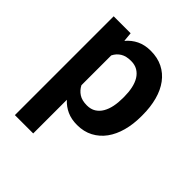

<svg xmlns="http://www.w3.org/2000/svg" viewBox="-202 -670 1005 1005"><g transform="rotate(45 300.0 -167.5)"><path d="M543.5 -259.3Q543.5 -201.7 530 -152.3Q516.6 -103 490.5 -67.1Q464.4 -31.2 425.8 -10.7Q387.2 9.8 337.4 9.8Q294.9 9.8 262.7 -4.9Q230.5 -19.5 206.5 -45.9V203.1H70.8V-528.3H196.3L201.2 -476.6Q225.6 -505.9 258.8 -522Q292 -538.1 336.4 -538.1Q386.7 -538.1 425.3 -518.8Q463.9 -499.5 490.2 -464.1Q516.6 -428.7 530 -379.2Q543.5 -329.6 543.5 -269.5ZM407.7 -269.5Q407.7 -302.7 401.6 -331.8Q395.5 -360.8 382.6 -382.1Q369.6 -403.3 349.4 -415.5Q329.1 -427.7 300.3 -427.7Q264.6 -427.7 241.9 -413.8Q219.2 -399.9 206.5 -374.5V-153.8Q219.2 -128.9 241.9 -114Q264.6 -99.1 301.3 -99.1Q330.1 -99.1 350.3 -111.8Q370.6 -124.5 383.3 -146.5Q396 -168.5 401.9 -197.5Q407.7 -226.6 407.7 -259.3Z"/></g></svg>

Font: Roboto Mono
Style: Bold
Weight: 700
Designer: Google
Version: Version 2.000985; 2015; ttfautohint (v1.3)